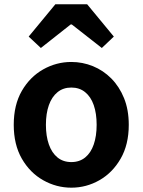

<svg xmlns="http://www.w3.org/2000/svg" viewBox="-20 -863 666 897"><path d="M313.3 13.8Q243.3 13.8 181.6 -21.1Q119.9 -55.9 82 -121.7Q44.2 -187.5 44.2 -279.9Q44.2 -372.8 82 -438.4Q119.9 -503.9 181.6 -538.7Q243.3 -573.5 313.3 -573.5Q365.7 -573.5 414.1 -553.9Q462.4 -534.2 500 -496.4Q537.6 -458.5 559.6 -404.2Q581.6 -349.8 581.6 -279.9Q581.6 -187.5 543.6 -121.7Q505.7 -55.9 444.5 -21.1Q383.3 13.8 313.3 13.8ZM313.3 -105.8Q351.3 -105.8 377.9 -127.3Q404.5 -148.9 418 -188.2Q431.5 -227.4 431.5 -279.9Q431.5 -332.7 418 -371.7Q404.5 -410.7 377.9 -432.3Q351.3 -454 313.3 -454Q275.2 -454 248.7 -432.3Q222.1 -410.7 208.3 -371.7Q194.5 -332.7 194.5 -279.9Q194.5 -227.4 208.3 -188.2Q222.1 -148.9 248.7 -127.3Q275.2 -105.8 313.3 -105.8ZM114 -692.1 238.6 -843H387.2L511.8 -692.1L455.7 -638.8L315.3 -748.8H310.3L170.9 -638.8Z"/></svg>

Font: Noto Sans KR Thin
Style: Regular
Weight: 100
Designer: Ryoko NISHIZUKA 西塚涼子 (kana, bopomofo & ideographs); Paul D. Hunt (Latin, Greek & Cyrillic); Sandoll Communications 산돌커뮤니
Foundry: Adobe
Version: Version 2.004-H2;hotconv 1.0.118;makeotfexe 2.5.65603